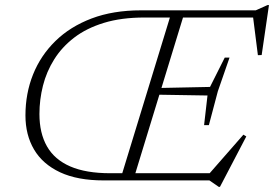

<svg xmlns="http://www.w3.org/2000/svg" viewBox="-20 -716 1088 762"><path d="M663 -675H715L508.5 0H456.5ZM539.5 -675H995L1042 -696H1047.5L1018.5 -497.5L1003.5 -497L983.5 -655L1007 -646.5H553.5Q461.5 -646.5 392.2 -625.2Q323 -604 274.2 -566.5Q225.5 -529 195 -480.2Q164.5 -431.5 150.5 -376Q136.5 -320.5 136.5 -263.5Q136.5 -187.5 166.5 -135Q196.5 -82.5 258.8 -55.5Q321 -28.5 417.5 -28.5H841L802.5 -17.5L946 -181.5L957.5 -174.5L853 25.5H848L811 0H391Q287.5 0 218.5 -32.2Q149.5 -64.5 115.2 -122.5Q81 -180.5 81 -258Q81 -345 111.2 -420.5Q141.5 -496 200 -553.2Q258.5 -610.5 343.8 -642.8Q429 -675 539.5 -675ZM809 -219.5H790L803.5 -337L587 -340.5L595.5 -366.5L813.5 -371L872 -487.5H891L844.5 -353.5Z"/></svg>

Font: Newsreader 24pt Light
Style: Italic
Weight: 300
Italic angle: -17°
Designer: Hugues Gentile
Foundry: Production Type
Version: Version 1.003